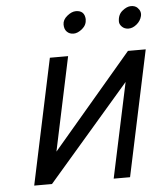

<svg xmlns="http://www.w3.org/2000/svg" viewBox="-51 -754 674 799"><g transform="rotate(-5 285.5 -354.5)"><path d="M295.4 -708Q331.5 -708 333.5 -671.4Q333.5 -647 314.5 -631.3Q295.4 -615.7 278.3 -615.7Q261.2 -615.7 250.5 -626.5Q239.7 -637.2 239.7 -657Q239.7 -676.8 258.8 -692.4Q277.8 -708 295.4 -708ZM470.2 -648.9Q470.2 -677.7 489.3 -693.4Q508.3 -709 525.6 -709Q543 -709 552.7 -699.2Q568.4 -683.6 563.5 -663.8Q558.6 -644 542 -630.4Q525.4 -616.7 508.3 -616.7Q491.2 -616.7 480.7 -627.2Q470.2 -637.7 470.2 -648.9ZM170.9 -524.4H247.1L164.1 -132.8L497.1 -524.4H571.3L460 0H391.6L476.1 -396.5L133.8 0H59.6Z"/></g></svg>

Font: Tuffy
Style: Italic
Weight: 400
Italic angle: -12°
Designer: Thatcher Ulrich, Karoly Barta and Michael Everson
Version: Version 001.271